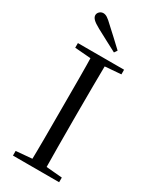

<svg xmlns="http://www.w3.org/2000/svg" viewBox="-236 -1010 878 1076"><g transform="rotate(30 202.5 -472.5)"><path d="M266.7 -802.5 253.9 -783.4Q218.8 -801.8 184.2 -820.1Q149.6 -838.4 115.3 -856.9Q83.9 -873.9 71.4 -886.7Q58.9 -899.5 58.9 -912.4Q58.9 -925.2 69 -935Q79.1 -944.8 93.8 -944.8Q106 -944.8 119.7 -936Q133.4 -927.2 156 -905.1Q182.6 -881.7 210.3 -855.3Q238.1 -828.9 266.7 -802.5ZM52.8 0V-30.1L190.9 -42.1H212.5L351.6 -30.1V0ZM155.3 0Q157.5 -83.6 157.6 -167.7Q157.7 -251.7 157.7 -336.8V-391.1Q157.7 -476.1 157.6 -560.4Q157.5 -644.8 155.3 -728H248.5Q247.3 -645.2 246.8 -560.7Q246.3 -476.1 246.3 -391.1V-337Q246.3 -252.2 246.8 -168.1Q247.3 -84.1 248.5 0ZM52.8 -698V-728H351.6V-698L212.5 -686.9H190.9Z"/></g></svg>

Font: Noto Serif HK
Style: Regular
Weight: 200
Designer: Ryoko NISHIZUKA 西塚涼子 (kana & ideographs); Frank Grießhammer (Latin, Greek & Cyrillic); Wenlong ZHANG 张文龙 (bopomofo); San
Foundry: Adobe
Version: Version 2.001;hotconv 1.1.0;makeotfexe 2.6.0